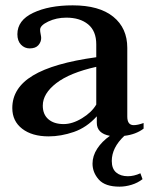

<svg xmlns="http://www.w3.org/2000/svg" viewBox="-20 -500 568 718"><path d="M398 102Q398 131 414.5 145Q431 159 458 159Q481 159 505 148L513 170Q495 184 472 191Q449 198 427 198Q373 198 349.5 171.5Q326 145 326 112Q326 83 343.5 56Q361 29 391 8Q342 -1 342 -41V-65Q304 -23 256 -6.5Q208 10 162 10Q100 10 63 -18.5Q26 -47 26 -96Q26 -171 103 -217.5Q180 -264 340 -286V-334Q340 -384 309.5 -409Q279 -434 228 -434Q191 -434 160.5 -419.5Q130 -405 130 -389Q130 -382 132 -372.5Q134 -363 134 -358Q134 -343 123.5 -331Q113 -319 91 -319Q72 -319 58.5 -333Q45 -347 45 -372Q45 -424 104 -452Q163 -480 252 -480Q351 -480 403.5 -437.5Q456 -395 456 -321V-64Q456 -32 480 -32Q495 -32 517 -40V-19Q488 3 445 8Q398 52 398 102ZM340 -250Q241 -228 190.5 -189Q140 -150 140 -105Q140 -72 161 -54Q182 -36 218 -36Q251 -36 287 -58Q323 -80 340 -109Z"/></svg>

Font: Taviraj Medium
Style: Regular
Weight: 500
Designer: Katatrad Team
Foundry: CadsonDemak
Version: Version 1.030